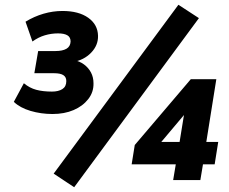

<svg xmlns="http://www.w3.org/2000/svg" viewBox="-20 -755 962 805"><path d="M200 -277Q152 -277 108 -290Q64 -303 38 -328L80 -406Q104 -386 132 -378.5Q160 -371 198 -371Q225 -371 241.5 -381.5Q258 -392 258 -415Q258 -432 245.5 -440Q233 -448 207 -448H124L140 -541H213Q242 -541 258.5 -550.5Q275 -560 276 -581Q276 -599 262.5 -607Q249 -615 223 -615Q195 -615 168 -607Q141 -599 116 -581L87 -664Q123 -686 162.5 -697.5Q202 -709 242 -709Q310 -709 350 -680.5Q390 -652 391 -605Q392 -565 362 -534Q332 -503 286 -495V-504Q313 -499 332 -485Q351 -471 361.5 -451Q372 -431 372 -406Q373 -369 350 -339.5Q327 -310 288.5 -293.5Q250 -277 200 -277ZM291 30 205 -27 728 -735 814 -679ZM706 0 717 -66H532L545 -147L780 -423H887L845 -160H895L880 -66H831L820 0ZM733 -160 757 -308H781L642 -143L640 -160Z"/></svg>

Font: Nunito Sans 12pt ExtraLight ExtraBold
Style: Italic
Weight: 800
Italic angle: -9°
Version: Version 3.101;gftools[0.9.27]